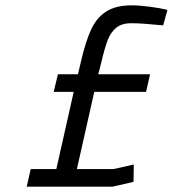

<svg xmlns="http://www.w3.org/2000/svg" viewBox="-20 -699 647 719"><path d="M95 -66H191L256 -355H181L197 -421H272L284 -472Q301 -545 321.5 -589Q342 -633 378 -656Q414 -679 473 -679Q501 -679 540 -674Q579 -669 607 -662L591 -604Q511 -612 472 -612Q435 -612 414.5 -594.5Q394 -577 383 -548Q372 -519 359 -464L348 -421H542L527 -355H333L268 -66H406L481 -83L480 -18L402 0H80Z"/></svg>

Font: Cairo
Style: Italic
Weight: 400
Italic angle: -13°
Designer: Mohamed Gaber, Accademia di Belle Arti di Urbino and others
Foundry: Kief Type Foundry, Accademia di Belle Arti di Urbino and others
Version: Version 3.011